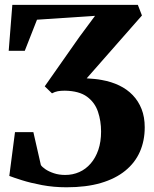

<svg xmlns="http://www.w3.org/2000/svg" viewBox="-20 -763 636 794"><path d="M255 11.5Q202 11.5 154 2.5Q106 -6.5 70.5 -17.8Q35 -29 18.5 -35.5L42 -216.5H118L149 -80.5Q154 -72.5 168 -63Q182 -53.5 203 -46.5Q224 -39.5 249.5 -39.5Q281 -39.5 308 -51.5Q335 -63.5 355.2 -87Q375.5 -110.5 386.8 -143.8Q398 -177 398 -219Q398 -262.5 385.2 -300.8Q372.5 -339 340 -363Q307.5 -387 248 -388Q231.5 -388 219.2 -385.8Q207 -383.5 195 -377L165 -406L308.5 -610.5L373 -697.5L133 -681.5L82.5 -553H16L31 -743H550L567 -699L338.5 -439Q355 -438 371 -436.5Q387 -435 402 -432Q441 -425 473.2 -409.5Q505.5 -394 529 -369.5Q552.5 -345 565.5 -312Q578.5 -279 578.5 -236.5Q578.5 -181 558.5 -135.5Q538.5 -90 498 -57Q457.5 -24 397 -6.2Q336.5 11.5 255 11.5Z"/></svg>

Font: Merriweather 72pt ExtraBold
Style: Regular
Weight: 800
Version: Version 2.100